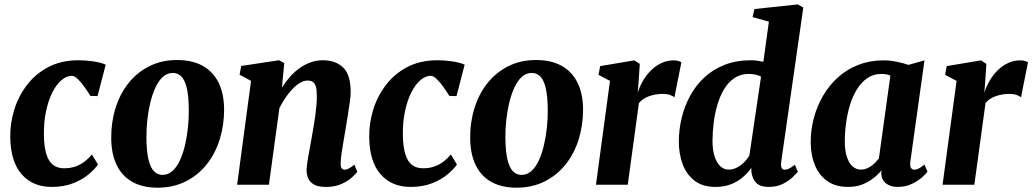

<svg xmlns="http://www.w3.org/2000/svg" viewBox="-20 -837 4678 870"><path d="M213.5 10Q128 10 77.8 -47.8Q27.5 -105.5 26.5 -216Q25.5 -277.5 44.2 -338.8Q63 -400 101.5 -451Q140 -502 198.8 -533Q257.5 -564 336.5 -564Q366 -564 400.5 -559.2Q435 -554.5 459 -544L422 -401.5L389.5 -402.5Q378 -421.5 363 -442.5Q348 -463.5 332.8 -478.5Q317.5 -493.5 305.5 -493.5Q282 -493.5 258.8 -474Q235.5 -454.5 217.2 -418.2Q199 -382 188.5 -332.2Q178 -282.5 179 -222.5Q180 -170 190.5 -137.2Q201 -104.5 220.8 -89.5Q240.5 -74.5 270 -74.5Q300.5 -74.5 323.8 -83.2Q347 -92 364.8 -106Q382.5 -120 396.5 -137L424 -91.5Q410.5 -71.5 382.2 -47.5Q354 -23.5 311.8 -6.8Q269.5 10 213.5 10Z M782.5 -565Q851 -565 898 -539Q945 -513 970 -463.2Q995 -413.5 995.5 -341Q995.5 -269 975.5 -205Q955.5 -141 916.5 -92Q877.5 -43 821.2 -14.8Q765 13.5 693.5 13.5Q627 13.5 580.2 -12.5Q533.5 -38.5 509 -88.8Q484.5 -139 484 -211Q483.5 -283.5 503.5 -347.5Q523.5 -411.5 562.2 -460.2Q601 -509 656.8 -537Q712.5 -565 782.5 -565ZM763.5 -506.5Q737 -506.5 717.2 -488Q697.5 -469.5 683.5 -438.5Q669.5 -407.5 660.5 -369.2Q651.5 -331 647.2 -290.5Q643 -250 643.5 -213.5Q644 -149.5 653.2 -112.5Q662.5 -75.5 678.8 -60Q695 -44.5 716 -44.5Q742.5 -44.5 762.2 -62.8Q782 -81 796 -112Q810 -143 818.8 -181.5Q827.5 -220 831.8 -260.8Q836 -301.5 835.5 -338.5Q835 -403 826 -439.5Q817 -476 801 -491.2Q785 -506.5 763.5 -506.5Z M1257.5 -440Q1274 -466.5 1294 -489Q1314 -511.5 1337.5 -528.2Q1361 -545 1387.5 -554.5Q1414 -564 1444 -564Q1500 -564 1534.5 -531.5Q1569 -499 1569 -419.5Q1569 -403 1564.8 -372.2Q1560.5 -341.5 1555 -307.8Q1549.5 -274 1545 -247Q1541 -221.5 1536 -194Q1531 -166.5 1527.5 -140.8Q1524 -115 1523.5 -96.5Q1523.5 -78.5 1529 -73.2Q1534.5 -68 1541 -68Q1549.5 -68 1559.5 -73Q1569.5 -78 1586 -90.5L1599 -58.5Q1594 -51 1576 -34.2Q1558 -17.5 1528.5 -3.8Q1499 10 1458 10Q1421 10 1402 -1.2Q1383 -12.5 1376 -30.2Q1369 -48 1369 -67Q1369.5 -78.5 1371.8 -95.5Q1374 -112.5 1377.8 -133Q1381.5 -153.5 1385.5 -175.2Q1389.5 -197 1393 -217Q1396.5 -238 1400.8 -261.8Q1405 -285.5 1408.2 -310.2Q1411.5 -335 1413.8 -358.8Q1416 -382.5 1415.5 -403Q1415.5 -430.5 1411 -445.2Q1406.5 -460 1397.2 -466Q1388 -472 1373 -472Q1357 -472 1340 -462Q1323 -452 1306 -434.5Q1289 -417 1273.8 -394.5Q1258.5 -372 1246 -347L1198.5 0H1054.5L1117.5 -470.5L1065.5 -498.5L1073 -538L1244 -564L1268 -551.5Z M1840 10Q1754.5 10 1704.2 -47.8Q1654 -105.5 1653 -216Q1652 -277.5 1670.8 -338.8Q1689.5 -400 1728 -451Q1766.5 -502 1825.2 -533Q1884 -564 1963 -564Q1992.5 -564 2027 -559.2Q2061.5 -554.5 2085.5 -544L2048.5 -401.5L2016 -402.5Q2004.5 -421.5 1989.5 -442.5Q1974.5 -463.5 1959.2 -478.5Q1944 -493.5 1932 -493.5Q1908.5 -493.5 1885.2 -474Q1862 -454.5 1843.8 -418.2Q1825.5 -382 1815 -332.2Q1804.5 -282.5 1805.5 -222.5Q1806.5 -170 1817 -137.2Q1827.5 -104.5 1847.2 -89.5Q1867 -74.5 1896.5 -74.5Q1927 -74.5 1950.2 -83.2Q1973.5 -92 1991.2 -106Q2009 -120 2023 -137L2050.5 -91.5Q2037 -71.5 2008.8 -47.5Q1980.5 -23.5 1938.2 -6.8Q1896 10 1840 10Z M2409 -565Q2477.5 -565 2524.5 -539Q2571.5 -513 2596.5 -463.2Q2621.5 -413.5 2622 -341Q2622 -269 2602 -205Q2582 -141 2543 -92Q2504 -43 2447.8 -14.8Q2391.5 13.5 2320 13.5Q2253.5 13.5 2206.8 -12.5Q2160 -38.5 2135.5 -88.8Q2111 -139 2110.5 -211Q2110 -283.5 2130 -347.5Q2150 -411.5 2188.8 -460.2Q2227.5 -509 2283.2 -537Q2339 -565 2409 -565ZM2390 -506.5Q2363.5 -506.5 2343.8 -488Q2324 -469.5 2310 -438.5Q2296 -407.5 2287 -369.2Q2278 -331 2273.8 -290.5Q2269.5 -250 2270 -213.5Q2270.5 -149.5 2279.8 -112.5Q2289 -75.5 2305.2 -60Q2321.5 -44.5 2342.5 -44.5Q2369 -44.5 2388.8 -62.8Q2408.5 -81 2422.5 -112Q2436.5 -143 2445.2 -181.5Q2454 -220 2458.2 -260.8Q2462.5 -301.5 2462 -338.5Q2461.5 -403 2452.5 -439.5Q2443.5 -476 2427.5 -491.2Q2411.5 -506.5 2390 -506.5Z M2680.5 0 2744 -470.5 2692 -498 2699.5 -537.5 2854.5 -563.5 2879 -547.5 2873 -456.5 2869.5 -416.5Q2878 -444 2893.2 -470.5Q2908.5 -497 2929.8 -518Q2951 -539 2977 -551.2Q3003 -563.5 3033.5 -563.5Q3046 -563.5 3054.8 -560.5Q3063.5 -557.5 3067.5 -554.5L3036 -396Q3032.5 -400 3018.5 -405.8Q3004.5 -411.5 2982.5 -411.5Q2966.5 -411.5 2950.8 -408.8Q2935 -406 2920.8 -401Q2906.5 -396 2894.8 -388Q2883 -380 2875 -369.5L2824.5 0Z M3520 -105Q3517.5 -87 3521.2 -77.5Q3525 -68 3536 -68Q3544 -68 3554.2 -72.5Q3564.5 -77 3581.5 -90.5L3595.5 -58.5Q3589 -51 3572 -34.5Q3555 -18 3527.8 -4Q3500.5 10 3463 10Q3424.5 10 3406.2 -8.8Q3388 -27.5 3384.5 -61.5V-76.5Q3371 -56.5 3348.5 -36.2Q3326 -16 3294.5 -3Q3263 10 3222.5 10Q3164 10 3127.2 -18.2Q3090.5 -46.5 3073.2 -93Q3056 -139.5 3056 -195Q3056 -250 3069 -303.5Q3082 -357 3107.8 -404Q3133.5 -451 3172.5 -487Q3211.5 -523 3264.2 -543.5Q3317 -564 3383.5 -564Q3396.5 -564 3411 -562Q3425.5 -560 3439 -557L3464 -739L3390 -759.5L3398.5 -796L3594.5 -817L3620 -803ZM3428.5 -490Q3417 -496 3402.8 -499Q3388.5 -502 3372.5 -502Q3335.5 -502 3307.8 -483.2Q3280 -464.5 3261 -432.8Q3242 -401 3230.5 -361.5Q3219 -322 3213.8 -279.8Q3208.5 -237.5 3208.5 -198.5Q3208.5 -159 3217.5 -129.8Q3226.5 -100.5 3243 -84.5Q3259.5 -68.5 3282 -68.5Q3301.5 -68.5 3319.2 -77.8Q3337 -87 3351.5 -101.5Q3366 -116 3375.5 -131.5Z M4105 -105Q4102.5 -84.5 4108 -76.2Q4113.5 -68 4124 -68Q4131.5 -68 4142 -73Q4152.5 -78 4169 -91L4182.5 -59Q4176.5 -50 4158.2 -33.5Q4140 -17 4111.5 -3.5Q4083 10 4047 10Q4015.5 10 3995.2 -5.5Q3975 -21 3973 -51L3974.5 -65.5Q3959.5 -46.5 3937.2 -29.2Q3915 -12 3886.8 -1Q3858.5 10 3823 10Q3765.5 10 3727.8 -17.2Q3690 -44.5 3671.8 -90.5Q3653.5 -136.5 3653.5 -192.5Q3653.5 -248.5 3667.8 -302.2Q3682 -356 3709.5 -403.2Q3737 -450.5 3777.2 -486.8Q3817.5 -523 3869.8 -543.2Q3922 -563.5 3985 -563.5Q4013 -563.5 4044 -557Q4075 -550.5 4096.5 -543L4169 -563.5ZM4014.5 -494.5Q4005.5 -498.5 3995.2 -500.2Q3985 -502 3974 -502Q3938 -502 3910.8 -483.5Q3883.5 -465 3863.8 -433.5Q3844 -402 3831.8 -362.2Q3819.5 -322.5 3813.8 -279.8Q3808 -237 3808 -196.5Q3808 -155.5 3817.2 -126.8Q3826.5 -98 3843 -83.2Q3859.5 -68.5 3881.5 -68.5Q3894 -68.5 3905.2 -72.8Q3916.5 -77 3926.8 -84Q3937 -91 3946 -100.2Q3955 -109.5 3962.5 -119Z M4251 0 4314.5 -470.5 4262.5 -498 4270 -537.5 4425 -563.5 4449.5 -547.5 4443.5 -456.5 4440 -416.5Q4448.5 -444 4463.8 -470.5Q4479 -497 4500.2 -518Q4521.5 -539 4547.5 -551.2Q4573.5 -563.5 4604 -563.5Q4616.5 -563.5 4625.2 -560.5Q4634 -557.5 4638 -554.5L4606.5 -396Q4603 -400 4589 -405.8Q4575 -411.5 4553 -411.5Q4537 -411.5 4521.2 -408.8Q4505.5 -406 4491.2 -401Q4477 -396 4465.2 -388Q4453.5 -380 4445.5 -369.5L4395 0Z"/></svg>

Font: Merriweather 28pt ExtraBold
Style: Italic
Weight: 800
Italic angle: -7.8°
Version: Version 2.101